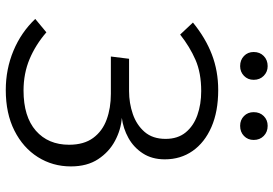

<svg xmlns="http://www.w3.org/2000/svg" viewBox="-159 -764 933 655"><g transform="rotate(90 307.5 -436.5)"><path d="M287.2 -714.4Q360.5 -714.4 413.3 -691.3Q466.2 -668.2 494.9 -627.2Q523.6 -586.2 523.6 -532.3Q523.6 -488.7 503.3 -457.4Q483.1 -426.2 450.8 -408.2Q418.5 -390.3 382.1 -385.6Q422.6 -382.6 460.5 -362.3Q498.5 -342.1 523.1 -304.6Q547.7 -267.2 547.7 -211.8Q547.7 -149.7 515.9 -99.2Q484.1 -48.7 425.6 -19.2Q367.2 10.3 287.2 10.3Q215.9 10.3 153.1 -15.9Q90.3 -42.1 44.6 -90.3L90.3 -128.2Q132.8 -91.3 181.8 -70.8Q230.8 -50.3 288.7 -50.3Q377.9 -50.3 425.9 -92.3Q473.8 -134.4 473.8 -205.6Q473.8 -256.4 450.5 -287.9Q427.2 -319.5 387.9 -333.8Q348.7 -348.2 300 -348.2H172.8L180.5 -410.3H290.8Q331.8 -410.3 369 -423.1Q406.2 -435.9 430 -463.3Q453.8 -490.8 453.8 -534.9Q453.8 -576.4 431.8 -603.3Q409.7 -630.3 372.8 -643.3Q335.9 -656.4 290.8 -656.4Q228.7 -656.4 184.1 -636.9Q139.5 -617.4 97.9 -584.6L56.9 -628.2Q109.7 -671.3 165.9 -692.8Q222.1 -714.4 287.2 -714.4ZM205.6 -789.2Q184.6 -789.2 171 -802.3Q157.4 -815.4 157.4 -835.4Q157.4 -856.4 171 -869.7Q184.6 -883.1 205.6 -883.1Q225.1 -883.1 238.7 -869.7Q252.3 -856.4 252.3 -835.4Q252.3 -815.4 238.7 -802.3Q225.1 -789.2 205.6 -789.2ZM409.2 -789.2Q389.2 -789.2 375.9 -802.3Q362.6 -815.4 362.6 -835.4Q362.6 -856.4 375.9 -869.7Q389.2 -883.1 409.2 -883.1Q430.3 -883.1 443.8 -869.7Q457.4 -856.4 457.4 -835.4Q457.4 -815.4 443.8 -802.3Q430.3 -789.2 409.2 -789.2Z"/></g></svg>

Font: Fira Code Light
Style: Regular
Weight: 300
Monospace: yes
Designer: Carrois Corporate, Edenspiekermann AG, Nikita Prokopov
Foundry: Carrois Corporate, Edenspiekermann AG, Nikita Prokopov
Version: Version 6.000; ttfautohint (v1.8.2) -l 8 -r 50 -G 200 -x 14 